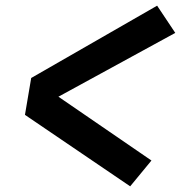

<svg xmlns="http://www.w3.org/2000/svg" viewBox="-20 -680 640 677"><path d="M439 -23 68 -275 90 -405 534 -660 598 -564 186 -339 514 -114Z"/></svg>

Font: Iosevka Aile Extrabold Oblique
Style: Regular
Weight: 800
Italic angle: -9°
Designer: Belleve Invis
Foundry: Belleve Invis
Version: Version 31.1.0; ttfautohint (v1.8.4)